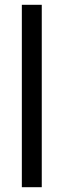

<svg xmlns="http://www.w3.org/2000/svg" viewBox="-20 -780 264 800"><path d="M154 0H71V-760H154Z"/></svg>

Font: Noto Sans Thai Cond
Style: Regular
Weight: 400
Width: 3
Designer: Monotype Design Team
Foundry: Monotype Imaging Inc.
Version: Version 2.002; ttfautohint (v1.8.4.7-5d5b)